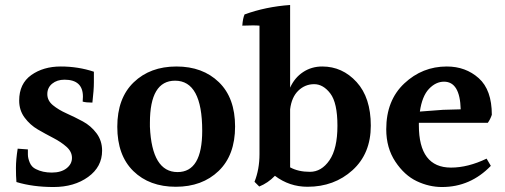

<svg xmlns="http://www.w3.org/2000/svg" viewBox="-20 -785 2029 771"><path d="M57 -381Q57 -449 105.5 -483.5Q154 -518 224 -518Q294 -518 357 -497Q357 -485 357 -454.5Q357 -424 351 -373Q325 -373 312 -377Q313 -388 313 -397Q313 -465 239 -465Q209 -465 189.5 -449Q170 -433 170 -407Q170 -381 192.5 -362.5Q215 -344 247.5 -329.5Q280 -315 312.5 -297.5Q345 -280 367.5 -250Q390 -220 390 -180Q390 -115 334 -74.5Q278 -34 195 -34Q112 -34 46 -54Q44 -77 44 -110.5Q44 -144 51 -188Q53 -188 92 -185Q92 -179 92 -164.5Q92 -150 99.5 -132Q107 -114 124 -106Q151 -92 188 -92Q225 -92 247 -109Q269 -126 269 -151Q269 -176 247 -195.5Q225 -215 194 -231Q163 -247 132 -265Q101 -283 79 -312.5Q57 -342 57 -381Z M792 -260Q792 -461 683 -461Q582 -461 582 -292Q582 -284 582 -276Q590 -94 693 -94Q792 -94 792 -260ZM688.5 -518Q794 -518 859 -455Q924 -392 924 -277Q924 -162 858 -98.5Q792 -35 686 -35Q580 -35 515.5 -98Q451 -161 451 -276Q451 -391 517 -454.5Q583 -518 688.5 -518Z M1145 -113Q1178 -95 1224.5 -95Q1271 -95 1303 -141.5Q1335 -188 1335 -280Q1335 -372 1306.5 -409.5Q1278 -447 1241.5 -447Q1205 -447 1178 -421Q1151 -395 1145 -346ZM1274 -518Q1355 -518 1412 -455.5Q1469 -393 1469 -280.5Q1469 -168 1395.5 -101.5Q1322 -35 1215 -35Q1142 -35 1084 -79Q1056 -50 1021 -36L1002 -55Q1022 -105 1022 -166V-682Q1012 -683 994.5 -683Q977 -683 953 -682Q955 -711 962 -727Q1047 -758 1145 -765V-433Q1163 -473 1197 -495.5Q1231 -518 1274 -518Z M1763 -457Q1730 -457 1702.5 -428Q1675 -399 1666 -337L1759 -344L1830 -346Q1827 -457 1763 -457ZM1662 -292V-282Q1662 -112 1791 -112Q1859 -112 1934 -148L1951 -119Q1869 -34 1755 -34Q1703 -34 1653.5 -57.5Q1604 -81 1567.5 -136Q1531 -191 1531 -266Q1531 -382 1603.5 -450Q1676 -518 1774 -518Q1850 -518 1902.5 -471Q1955 -424 1955 -324Q1949 -306 1939 -292Z"/></svg>

Font: Halant Semibold
Style: Regular
Weight: 600
Version: Version 1.100;PS 1.0;hotconv 1.0.78;makeotf.lib2.5.61930; tt